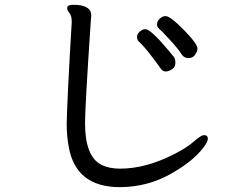

<svg xmlns="http://www.w3.org/2000/svg" viewBox="-20 -746 1040 797"><path d="M668 -449.2Q654.8 -449.2 645.8 -463.1Q636.7 -477.1 606.2 -516.6Q575.7 -556.2 556.6 -573.2Q548.8 -581.1 548.8 -593Q548.8 -605 560.3 -615Q571.8 -625 583 -625Q606 -625 680.7 -535.2Q695.8 -517.1 701.9 -509.5Q708 -502 708 -484.9Q708 -466.8 693.4 -458Q678.7 -449.2 668 -449.2ZM734.9 -519Q721.7 -541 684.8 -581.1Q647.9 -621.1 639.9 -627.4Q631.8 -633.8 631.8 -646Q631.8 -657.2 642.8 -668.2Q653.8 -679.2 667 -679.2Q687 -679.2 743.4 -621.6Q799.8 -564 799.8 -543.9Q799.8 -534.2 790.3 -519.5Q780.8 -504.9 762.7 -504.9Q744.6 -504.9 734.9 -519ZM477.1 30.8Q295.9 30.8 265.6 -134.8Q256.8 -181.2 256.8 -232.9Q259.8 -355 277.8 -654.8Q277.8 -681.2 268.3 -692.1Q258.8 -703.1 258.8 -712.9Q258.8 -726.1 284.7 -726.1Q358.9 -726.1 358.9 -681.2L356.9 -659.2Q333 -300.8 333 -234.9Q333 -96.2 400.9 -62Q432.6 -45.9 478 -45.9Q585 -45.9 702.6 -106Q753.9 -131.8 784.4 -158.4Q814.9 -185.1 826.7 -185.1Q842.8 -185.1 842.8 -169.9Q842.8 -158.2 824.7 -133.8Q782.7 -78.1 696.8 -28.8Q595.7 30.8 477.1 30.8Z"/></svg>

Font: LXGW WenKai GB Screen
Style: Regular
Weight: 400
Designer: LXGW / Fontworks Inc.
Foundry: LXGW / Fontworks Inc.
Version: Version 1.321;February 19, 2024;FontCreator 14.0.0.2901 64-b